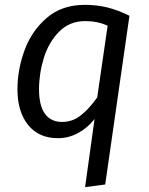

<svg xmlns="http://www.w3.org/2000/svg" viewBox="-20 -558 614 792"><path d="M370 -67Q343 -32 303.5 -10Q264 12 219 12Q140 12 96 -42.5Q52 -97 52 -190Q52 -270 81 -350Q110 -430 172.5 -484Q235 -538 330 -538Q379 -538 422 -527.5Q465 -517 514 -493L414 203L331 214ZM381 -156 424 -452Q382 -471 332 -471Q267 -471 224 -427.5Q181 -384 161 -319.5Q141 -255 141 -190Q141 -122 165.5 -88.5Q190 -55 236 -55Q278 -55 312 -81Q346 -107 381 -156Z"/></svg>

Font: Fira Sans TEST Book
Style: Italic
Weight: 350
Italic angle: -8°
Designer: Carrois Corporate & Edenspiekermann AG
Foundry: Carrois Corporate GbR & Edenspiekermann AG
Version: Version 4.201